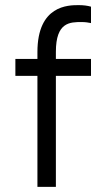

<svg xmlns="http://www.w3.org/2000/svg" viewBox="-20 -729 375 749"><path d="M299 -643C313 -643 325 -641 335 -639V-703C321 -707 305 -709 287 -709C247 -709 126 -709 126 -526V-499H40V-433H126V0H198V-433H335V-499H198V-527C198 -643 253 -643 299 -643Z"/></svg>

Font: Maven Pro
Style: Regular
Weight: 400
Designer: Joe Prince
Foundry: Joe Prince
Version: Version 1.003